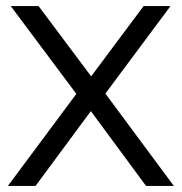

<svg xmlns="http://www.w3.org/2000/svg" viewBox="-20 -615 602 635"><path d="M463 0 280.5 -247.5 232.5 -304.5 15.5 -595H107.5L281.5 -362.5L328.5 -305.5L555 0ZM6 0 232.5 -304.5 281.5 -362.5 455 -595H544L328.5 -305.5L280.5 -247.5L97.5 0Z"/></svg>

Font: Encode Sans SC
Style: Regular
Weight: 400
Version: Version 3.002